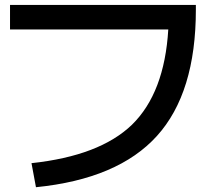

<svg xmlns="http://www.w3.org/2000/svg" viewBox="-20 -744 852 795"><path d="M21.5 -723.6H791V-704.1Q791 -359.4 629.9 -181.2Q468.8 -2.9 128.9 31.2L110.4 -68.4Q392.6 -98.6 526.4 -227.5Q661.1 -359.4 676.8 -622.1H21.5Z"/></svg>

Font: RobotoJAA
Style: Medium
Weight: 500
Version: Version 2.05; 2016-11-05